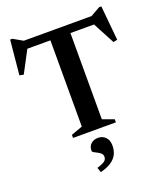

<svg xmlns="http://www.w3.org/2000/svg" viewBox="-171 -825 1028 1198"><g transform="rotate(-20 343.0 -225.5)"><path d="M274.5 -644.5H407.5V-48L483.5 -20.5V0H199V-20.5L274.5 -48ZM603.5 -620.5H71L129 -635L45 -476L18 -481.5L40 -711H54.5L136 -664.5L83 -675H592L549 -664.5L631 -711H645.5L667.5 -481.5L640.5 -476L556.5 -635ZM278 227.5Q317 215.5 330 204.8Q343 194 343 177.5Q343 163 333.5 154Q324 145 311.2 138.8Q298.5 132.5 289 127Q279.5 121.5 279.5 115.5Q279.5 85.5 298 69Q316.5 52.5 345 52.5Q374.5 52.5 394.2 72.5Q414 92.5 414 129Q414 158 402.8 183.2Q391.5 208.5 364.2 228Q337 247.5 289 260Z"/></g></svg>

Font: Newsreader 24pt SemiBold
Style: Regular
Weight: 600
Designer: Hugues Gentile
Foundry: Production Type
Version: Version 1.003